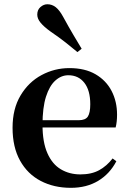

<svg xmlns="http://www.w3.org/2000/svg" viewBox="-20 -875 612 911"><path d="M316.2 16.2Q235.8 16.2 173.2 -16.5Q110.6 -49.1 75.1 -113Q39.6 -176.9 39.6 -268.8Q39.6 -358.8 77.6 -422.2Q115.5 -485.7 177.2 -518.8Q238.9 -551.9 309.4 -551.9Q383.1 -551.9 433.5 -522.5Q483.8 -493.1 509.6 -443.2Q535.4 -393.3 535.4 -330.9Q535.4 -296.1 528.7 -270.2H98.1V-304.6H353.4Q385.5 -304.6 396.9 -322.2Q408.3 -339.8 408.3 -380.4Q408.3 -446.3 380.2 -482.2Q352.1 -518 304.1 -518Q270.7 -518 242.6 -492.9Q214.6 -467.8 198.1 -416Q181.7 -364.1 181.7 -282.7Q181.7 -200.5 204.9 -148.2Q228 -95.8 268.8 -71.7Q309.5 -47.5 361.4 -47.5Q414.4 -47.5 450.9 -67.7Q487.3 -87.9 514.2 -123.2L532.1 -109.9Q500.6 -49.8 445.7 -16.8Q390.7 16.2 316.2 16.2ZM367.4 -643.7 347.4 -627.8Q321.3 -649.6 292.3 -672.6Q263.4 -695.5 219.1 -725.9Q188.8 -747.6 172.8 -766.9Q156.8 -786.2 156.8 -805.7Q156.8 -828.4 172 -841.6Q187.2 -854.8 204.8 -854.8Q226.7 -854.8 244.5 -840.9Q262.3 -826.9 279.5 -795.4Q307.6 -743.9 328.3 -709.2Q348.9 -674.4 367.4 -643.7Z"/></svg>

Font: Noto Serif SC
Style: Regular
Weight: 200
Designer: Ryoko NISHIZUKA 西塚涼子 (kana & ideographs); Frank Grießhammer (Latin, Greek & Cyrillic); Wenlong ZHANG 张文龙 (bopomofo); San
Foundry: Adobe
Version: Version 2.001;hotconv 1.1.0;makeotfexe 2.6.0